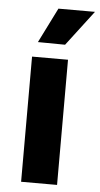

<svg xmlns="http://www.w3.org/2000/svg" viewBox="-53 -757 412 790"><g transform="rotate(5 153.5 -361.5)"><path d="M213.5 0H65V-517H213.5ZM306.9 -723 196.1 -577.5 83.8 -578.6 155.9 -723Z"/></g></svg>

Font: Public Sans VF
Style: Regular
Weight: 400
Designer: Pablo Impallari, Rodrigo Fuenzalida (Modified by Dan O. Williams and USWDS)
Version: Version 1.003